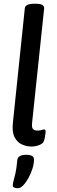

<svg xmlns="http://www.w3.org/2000/svg" viewBox="-20 -773 305 1022"><path d="M147 7Q121 7 96 -4.5Q71 -16 57 -44Q43 -72 49 -123L112 -728Q114 -753 161 -753H171Q217 -753 215 -728L151 -121Q148 -93 156 -85.5Q164 -78 180 -78Q193 -78 202 -81Q211 -84 216 -84Q225 -84 222 -63Q221 -53 218.5 -40.5Q216 -28 213 -21Q209 -9 189 -1Q169 7 147 7ZM75 229Q67 229 57.5 226Q48 223 48 214Q48 204 52 190Q56 176 62 150.5Q68 125 72 79Q75 51 120 51Q161 51 161 76Q161 99 152.5 125.5Q144 152 131 175.5Q118 199 103 214Q88 229 75 229Z"/></svg>

Font: Asap Condensed Condensed Medium
Style: Italic
Weight: 500
Width: 3
Italic angle: -6°
Designer: Pablo Cosgaya
Foundry: Omnibus-Type
Version: Version 3.001; ttfautohint (v1.8.4.7-5d5b)